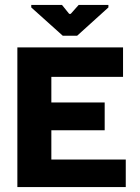

<svg xmlns="http://www.w3.org/2000/svg" viewBox="-20 -754 563 774"><path d="M50 0V-563H476V-444H187V-341H402V-229H187V-111H487V0ZM233 -610 106 -724V-734H230L259 -698H265L297 -734H417V-724L291 -610Z"/></svg>

Font: Darker Grotesque Light Black
Style: Regular
Weight: 900
Version: Version 1.000;gftools[0.9.28]